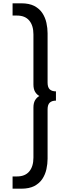

<svg xmlns="http://www.w3.org/2000/svg" viewBox="-20 -880 429 1160"><path d="M56 260H108.5Q156.5 260 187.5 243.8Q218.5 227.5 236 200.8Q253.5 174 260.5 142Q267.5 110 267.5 79V-219Q267.5 -247.5 280.5 -259.8Q293.5 -272 318 -272V-328Q293.5 -328 280.5 -340.2Q267.5 -352.5 267.5 -381V-679Q267.5 -710 260.5 -742Q253.5 -774 236 -800.8Q218.5 -827.5 187.5 -843.8Q156.5 -860 108.5 -860H56V-786H82.5Q131.5 -786 156.8 -755.8Q182 -725.5 182 -672V-370Q182 -342 192 -325.2Q202 -308.5 218 -300Q202 -291.5 192 -274.5Q182 -257.5 182 -230V72Q182 125.5 156.8 155.8Q131.5 186 82.5 186H56Z"/></svg>

Font: Spartan Medium
Style: Regular
Weight: 500
Designer: Matt Bailey, Mirko Velimirovic
Foundry: Matt Bailey
Version: Version 1.003; ttfautohint (v1.8.3)